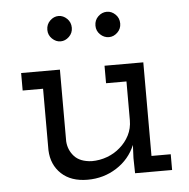

<svg xmlns="http://www.w3.org/2000/svg" viewBox="-45 -603 646 656"><g transform="rotate(-5 277.5 -275.0)"><path d="M394 -97 392 -52 393 0H520V-54H454V-375H321V-315H391V-182Q391 -154 379 -130.5Q367 -107 347 -90Q328 -73 302.5 -63.5Q277 -54 249 -54Q209 -56 189.5 -77.5Q170 -99 168 -129V-375H35V-315H105V-104Q107 -54 140 -23Q173 8 230 8Q285 8 329.5 -20.5Q374 -49 394 -97ZM387 -514Q387 -533 374 -545.5Q361 -558 345 -558Q328 -558 315 -545.5Q302 -533 302 -514Q302 -496 315 -483.5Q328 -471 345 -471Q361 -471 374 -483.5Q387 -496 387 -514ZM221 -514Q221 -533 208 -545.5Q195 -558 179 -558Q163 -558 150 -545.5Q137 -533 137 -514Q137 -496 150 -483.5Q163 -471 179 -471Q195 -471 208 -483.5Q221 -496 221 -514Z"/></g></svg>

Font: Josefin Slab Thin SemiBold
Style: Regular
Weight: 600
Version: Version 2.000